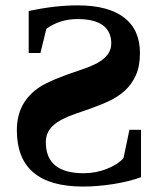

<svg xmlns="http://www.w3.org/2000/svg" viewBox="-20 -682 596 712"><path d="M502.9 -24.9Q459 -8.8 400.6 0.5Q342.3 9.8 288.1 9.8Q42.5 9.8 42.5 -198.7Q42.5 -252.9 64.2 -292.5Q85.9 -332 127 -359.1Q168 -386.2 282.2 -423.8Q339.4 -442.4 366 -465.6Q392.6 -488.8 392.6 -521Q392.6 -565.4 361.1 -588.4Q329.6 -611.3 268.1 -611.3Q201.7 -611.3 151.9 -575.2L129.9 -485.4H86.4V-641.1Q183.6 -662.1 268.1 -662.1Q381.3 -662.1 440.2 -616.9Q499 -571.8 499 -485.4Q499 -436.5 483.9 -403.1Q468.8 -369.6 443.4 -346.2Q418 -322.8 380.6 -305.4Q343.3 -288.1 260.3 -260.3Q203.1 -240.7 176.5 -216.1Q149.9 -191.4 149.9 -154.8Q149.9 -39.6 290 -39.6Q335 -39.6 376 -55.7Q417 -71.8 438 -95.7L460 -200.7H502.9Z"/></svg>

Font: Tinos
Style: Bold
Weight: 700
Designer: Steve Matteson
Foundry: Monotype Imaging Inc.
Version: Version 1.23